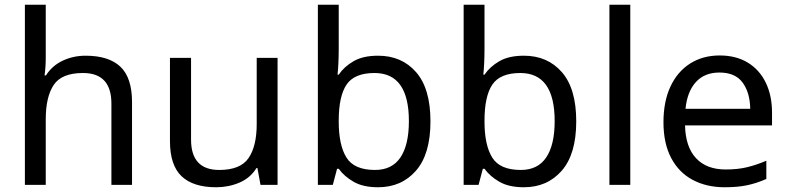

<svg xmlns="http://www.w3.org/2000/svg" viewBox="-20 -780 3328 810"><path d="M173 -537Q173 -497 168 -462H174Q200 -503 244.5 -524Q289 -545 341 -545Q439 -545 488 -498.5Q537 -452 537 -349V0H450V-343Q450 -472 330 -472Q240 -472 206.5 -421.5Q173 -371 173 -277V0H85V-760H173Z M1151 -536V0H1079L1066 -71H1062Q1036 -29 990 -9.5Q944 10 892 10Q795 10 746 -36.5Q697 -83 697 -185V-536H786V-191Q786 -63 905 -63Q994 -63 1028.5 -113Q1063 -163 1063 -257V-536Z M1409 -575Q1409 -541 1407.5 -511.5Q1406 -482 1404 -465H1409Q1432 -499 1472 -522Q1512 -545 1575 -545Q1675 -545 1735.5 -475.5Q1796 -406 1796 -268Q1796 -130 1735 -60Q1674 10 1575 10Q1512 10 1472 -13Q1432 -36 1409 -68H1402L1384 0H1321V-760H1409ZM1560 -472Q1475 -472 1442 -423Q1409 -374 1409 -271V-267Q1409 -168 1441.5 -115.5Q1474 -63 1562 -63Q1634 -63 1669.5 -116Q1705 -169 1705 -269Q1705 -472 1560 -472Z M2024 -575Q2024 -541 2022.5 -511.5Q2021 -482 2019 -465H2024Q2047 -499 2087 -522Q2127 -545 2190 -545Q2290 -545 2350.5 -475.5Q2411 -406 2411 -268Q2411 -130 2350 -60Q2289 10 2190 10Q2127 10 2087 -13Q2047 -36 2024 -68H2017L1999 0H1936V-760H2024ZM2175 -472Q2090 -472 2057 -423Q2024 -374 2024 -271V-267Q2024 -168 2056.5 -115.5Q2089 -63 2177 -63Q2249 -63 2284.5 -116Q2320 -169 2320 -269Q2320 -472 2175 -472Z M2639 0H2551V-760H2639Z M3016 -546Q3085 -546 3134.5 -516Q3184 -486 3210.5 -431.5Q3237 -377 3237 -304V-251H2870Q2872 -160 2916.5 -112.5Q2961 -65 3041 -65Q3092 -65 3131.5 -74.5Q3171 -84 3213 -102V-25Q3172 -7 3132 1.5Q3092 10 3037 10Q2961 10 2902.5 -21Q2844 -52 2811.5 -113.5Q2779 -175 2779 -264Q2779 -352 2808.5 -415Q2838 -478 2891.5 -512Q2945 -546 3016 -546ZM3015 -474Q2952 -474 2915.5 -433.5Q2879 -393 2872 -321H3145Q3144 -389 3113 -431.5Q3082 -474 3015 -474Z"/></svg>

Font: Noto Sans Manichaean
Style: Regular
Weight: 400
Designer: Monotype Design Team
Foundry: Monotype Imaging Inc.
Version: Version 2.005; ttfautohint (v1.8.4.7-5d5b)